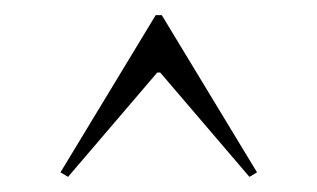

<svg xmlns="http://www.w3.org/2000/svg" viewBox="-20 -728 420 254"><path d="M320 -500 310 -494 192 -632H188L70 -494L60 -500L186 -708H194Z"/></svg>

Font: Kalnia Glaze Thin
Style: Bold
Weight: 700
Version: Version 1.110